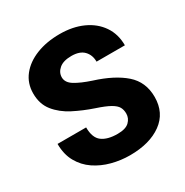

<svg xmlns="http://www.w3.org/2000/svg" viewBox="-168 -856 962 1000"><g transform="rotate(-30 313.0 -356.0)"><path d="M420.4 -189Q420.4 -211.4 411.1 -228Q401.9 -244.6 375 -260Q348.1 -275.4 294.9 -293Q232.4 -314 177 -342.5Q121.6 -371.1 87.2 -414.1Q52.7 -457 52.7 -521Q52.7 -582 88.4 -627Q124 -671.9 185.8 -696.3Q247.6 -720.7 326.2 -720.7Q404.3 -720.7 464.1 -693.6Q523.9 -666.5 557.9 -616.9Q591.8 -567.4 591.8 -500H421.4Q421.4 -540.5 396.7 -565.9Q372.1 -591.3 322.3 -591.3Q273.4 -591.3 248.5 -570.1Q223.6 -548.8 223.6 -519.5Q223.6 -487.8 258.5 -466.3Q293.5 -444.8 354 -424.8Q467.3 -389.2 529.5 -334.5Q591.8 -279.8 591.8 -189.9Q591.8 -94.2 520 -42.2Q448.2 9.8 329.1 9.8Q274.4 9.8 221.4 -4.2Q168.5 -18.1 125.5 -47.1Q82.5 -76.2 56.9 -121.8Q31.2 -167.5 31.2 -230.5H203.1Q203.1 -168 235.8 -143.6Q268.6 -119.1 329.1 -119.1Q377.9 -119.1 399.2 -139.9Q420.4 -160.6 420.4 -189Z"/></g></svg>

Font: Vazirmatn RD Black
Style: Regular
Weight: 900
Designer: Saber Rastikerdar
Foundry: Saber Rastikerdar
Version: Version 32.102